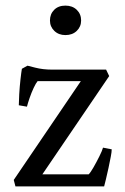

<svg xmlns="http://www.w3.org/2000/svg" viewBox="-20 -664 445 684"><path d="M29 -23 268 -375H114Q108 -368 100 -351Q92 -334 85.5 -315Q79 -296 76 -284L47 -289Q47 -301 48.5 -328Q50 -355 53 -381.5Q56 -408 58 -419L78 -430Q78 -430 105.5 -423Q133 -416 165 -416H358L369 -393L131 -43H296Q303 -50 313.5 -68.5Q324 -87 334 -107Q344 -127 347 -138L378 -132Q378 -123 374.5 -105Q371 -87 366.5 -65.5Q362 -44 357.5 -26Q353 -8 351 0H35ZM158 -591Q158 -614 173 -629Q188 -644 213 -644Q238 -644 253.5 -629Q269 -614 269 -591Q269 -569 253.5 -554Q238 -539 213 -539Q189 -539 173.5 -554Q158 -569 158 -591Z"/></svg>

Font: Buenard
Style: Regular
Weight: 400
Version: Version 2.000